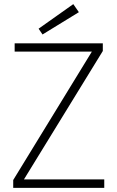

<svg xmlns="http://www.w3.org/2000/svg" viewBox="-20 -910 569 930"><path d="M44 0V-38L425 -660H51V-700H478V-663L96 -41H485V0ZM186 -743 167 -771 335 -890 362 -851Z"/></svg>

Font: DM Sans 9pt ExtraLight
Style: Regular
Weight: 250
Version: Version 4.004;gftools[0.9.30]